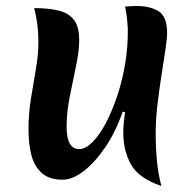

<svg xmlns="http://www.w3.org/2000/svg" viewBox="-20 -599 646 640"><path d="M518 21Q442 -5 416.5 -51Q391 -97 391 -156Q391 -187 397 -225L389 -227Q366 -160 331.5 -109Q297 -58 259.5 -29Q222 0 189 0Q144 0 119 -22.5Q94 -45 84.5 -82.5Q75 -120 75 -166Q75 -219 83 -269.5Q91 -320 99.5 -368Q108 -416 108 -462Q108 -490 104.5 -517Q101 -544 94 -572Q141 -572 174.5 -564Q208 -556 226 -533.5Q244 -511 244 -465Q244 -429 233.5 -379.5Q223 -330 212.5 -277Q202 -224 202 -176Q202 -102 244 -102Q265 -102 288.5 -125.5Q312 -149 333.5 -190Q355 -231 372 -283Q389 -335 398 -391.5Q407 -448 406 -503Q405 -522 403 -540.5Q401 -559 397 -577Q407 -578 417.5 -578.5Q428 -579 436 -579Q480 -579 508.5 -561.5Q537 -544 537 -490Q537 -471 531.5 -434Q526 -397 518.5 -349.5Q511 -302 505 -251.5Q499 -201 499 -154Q499 -108 503 -64Q507 -20 518 21Z"/></svg>

Font: Merienda SemiBold
Style: Regular
Weight: 600
Designer: Eduardo Rodriguez Tunni
Foundry: Eduardo Rodriguez Tunni
Version: Version 2.001; ttfautohint (v1.8.4.7-5d5b)